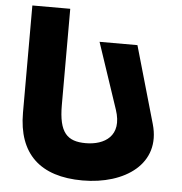

<svg xmlns="http://www.w3.org/2000/svg" viewBox="-57 -879 899 949"><g transform="rotate(5 392.5 -405.0)"><path d="M599.6 -675H411.6L521.1 -348C564.1 -219.7 479.1 -170 387.1 -170C295.1 -170 253.1 -210 253.1 -348V-825H65.1V-293C65.1 -89 177.1 15 387.1 15C597.1 15 764.5 -99.8 709.1 -293Z"/></g></svg>

Font: Sztylet
Style: Bd
Weight: 700
Foundry: Cannot Into Space Fonts, PlusOne Fonts
Version: Version 0.12